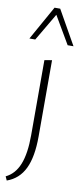

<svg xmlns="http://www.w3.org/2000/svg" viewBox="-107 -742 467 1068"><g transform="rotate(10 126.0 -207.5)"><path d="M105 17V-407L147 -414V17Q147 132 115 198.5Q83 265 15 289L5 267Q56 243 80.5 182Q105 121 105 17ZM218 -511 119 -680 110 -704H142L251 -511ZM2 -511 110 -704H142L135 -681L35 -511Z"/></g></svg>

Font: Ysabeau Office ExtraLight
Style: Regular
Weight: 250
Designer: Christian Thalmann (Catharsis Fonts)
Version: Version 2.001;gftools[0.9.30]; featfreeze: tnum,lnum,ss02